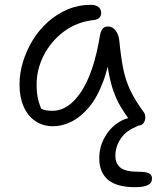

<svg xmlns="http://www.w3.org/2000/svg" viewBox="-20 -514 651 797"><path d="M201 10Q158 10 126.5 -11.5Q95 -33 78 -72Q61 -111 61 -163Q61 -210 75.5 -257.5Q90 -305 116 -347.5Q142 -390 179 -423Q216 -456 261 -475Q306 -494 358 -494Q376 -494 388 -485.5Q400 -477 400 -460Q400 -449 393 -441Q386 -433 370 -431Q298 -423 244.5 -382.5Q191 -342 161.5 -284Q132 -226 132 -163Q132 -131 137.5 -104.5Q143 -78 163 -36L117 -93Q139 -69 154 -61.5Q169 -54 197 -54Q265 -54 317.5 -134Q370 -214 395 -367Q398 -384 405.5 -394Q413 -404 428 -404Q448 -404 461 -386Q474 -368 476 -338Q482 -277 491.5 -229Q501 -181 521 -139Q541 -97 575 -51Q582 -42 583 -32Q584 -22 581 -13Q578 -4 571.5 1.5Q565 7 556 7Q543 7 535 1.5Q527 -4 519 -14Q500 -40 483 -67.5Q466 -95 452.5 -131.5Q439 -168 430 -219Q421 -270 419 -342L445 -341Q434 -245 409 -177.5Q384 -110 349.5 -69Q315 -28 276.5 -9Q238 10 201 10ZM542 263Q464 263 428 232Q392 201 392 143Q392 98 412.5 59.5Q433 21 467.5 -3Q502 -27 543 -27Q553 -27 558.5 -22Q564 -17 564 -9Q564 -2 559.5 3Q555 8 539 15Q500 32 479.5 64Q459 96 459 133Q459 165 480 182Q501 199 556 199Q587 199 599 206Q611 213 611 227Q611 246 593 254.5Q575 263 542 263Z"/></svg>

Font: Shantell Sans Light
Style: Regular
Weight: 300
Designer: Stephen Nixon, Anya Danilova, Shantell Martin
Foundry: Arrow Type
Version: Version 1.011;[c5ecc13dd]